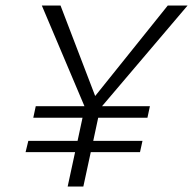

<svg xmlns="http://www.w3.org/2000/svg" viewBox="-20 -678 702 698"><path d="M662 -658 351 -292H525L516 -250H337L319 -166H498L489 -125H310L283 0H226L253 -125H73L83 -166H262L280 -250H101L110 -292H287L132 -658H200L326 -329L590 -658Z"/></svg>

Font: EauTestInfant Semilight
Style: Italic
Weight: 300
Italic angle: -12°
Designer: Christian Thalmann (Catharsis Fonts)
Version: Version 0.001;PS 000.001;hotconv 1.0.88;makeotf.lib2.5.64775